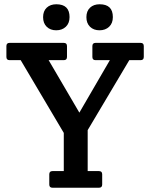

<svg xmlns="http://www.w3.org/2000/svg" viewBox="-20 -880 704 900"><path d="M279 -257 77 -598H25Q10 -598 10 -613V-664Q10 -679 25 -679H279Q294 -679 294 -664V-613Q294 -598 279 -598H208L352 -352L495 -598H428Q413 -598 413 -613V-664Q413 -679 428 -679H639Q654 -679 654 -664V-613Q654 -598 639 -598H586L391 -270V-78H444Q459 -78 459 -63V-15Q459 0 444 0H226Q211 0 211 -15V-63Q211 -78 226 -78H279ZM447 -860Q509 -860 509 -800Q509 -771 491.5 -754.5Q474 -738 446.5 -738Q419 -738 402 -754.5Q385 -771 385 -799.5Q385 -828 402 -844Q419 -860 447 -860ZM244 -860Q306 -860 306 -800Q306 -771 288.5 -754.5Q271 -738 243.5 -738Q216 -738 199 -754.5Q182 -771 182 -799.5Q182 -828 199 -844Q216 -860 244 -860Z"/></svg>

Font: Crete Round
Style: Regular
Weight: 400
Designer: Veronika Burian
Foundry: TypeTogether
Version: Version 1.001